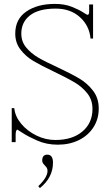

<svg xmlns="http://www.w3.org/2000/svg" viewBox="-20 -730 565 982"><path d="M69 -67Q65 -67 62.5 -59.5Q60 -52 60 -42V-3H40V-177H53Q57 -135 88 -97.5Q119 -60 166 -37Q213 -14 263 -14Q350 -14 401.5 -57.5Q453 -101 453 -173Q453 -219 426.5 -252.5Q400 -286 361 -309Q322 -332 257 -363Q190 -395 151 -418Q112 -441 85 -476Q58 -511 58 -558Q58 -632 114.5 -671Q171 -710 261 -710Q310 -710 346.5 -695.5Q383 -681 404 -667.5Q425 -654 427 -654Q436 -654 436 -670V-707H456V-533H443Q437 -599 388.5 -642.5Q340 -686 265 -686Q178 -686 133.5 -651.5Q89 -617 89 -558Q89 -517 114 -487Q139 -457 175.5 -435.5Q212 -414 274 -386Q344 -353 385.5 -328.5Q427 -304 456 -266Q485 -228 485 -175Q485 -121 458 -79Q431 -37 383.5 -13.5Q336 10 276 10Q218 10 170.5 -11Q123 -32 96.5 -49.5Q70 -67 69 -67ZM176 222Q223 177 223 144Q223 135 219.5 129Q216 123 209 116Q208 115 202 108Q196 101 196 90Q196 76 202.5 68.5Q209 61 222 61Q251 61 251 102Q251 178 184 232Z"/></svg>

Font: Taviraj Thin
Style: Regular
Weight: 100
Designer: Katatrad Team
Foundry: CadsonDemak
Version: Version 1.030